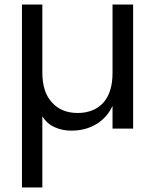

<svg xmlns="http://www.w3.org/2000/svg" viewBox="-20 -568 685 848"><path d="M477 -548C477 -548 477 -245 477 -245C477 -245 477 -245 477 -245C477 -188 463 -144 436 -114C408 -84 370 -69 323 -69C323 -69 323 -69 323 -69C276 -69 238 -84 210 -115C181 -146 167 -190 167 -248C167 -248 167 -548 167 -548C167 -548 77 -548 77 -548C77 -548 77 260 77 260C77 260 167 260 167 260C167 260 167 -54 167 -54C167 -54 167 -54 167 -54C181 -32 199 -16 222 -6C244 4 268 9 295 9C295 9 295 9 295 9C336 9 372 0 404 -19C435 -37 460 -64 477 -100C477 -100 477 0 477 0C477 0 568 0 568 0C568 0 568 -548 568 -548C568 -548 477 -548 477 -548Z"/></svg>

Font: Girnar Poppins
Style: Regular
Weight: 500
Designer: Ninad Kale (Devanagari), Jonny Pinhorn (Latin)
Foundry: Indian Type Foundry
Version: ""